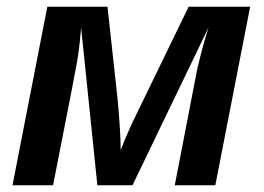

<svg xmlns="http://www.w3.org/2000/svg" viewBox="-20 -548 780 568"><path d="M617 0H497L563 -341Q579 -411 597 -467L372 0H268L220 -466L216 -423L210 -377Q206 -350 137 0H17L120 -528H298L328 -254Q337 -155 337 -104Q349 -136 370 -182L538 -528H720Z"/></svg>

Font: Libra Sans
Style: Bold Italic
Weight: 700
Italic angle: -12°
Foundry: Context Ltd
Version: Version 1.002